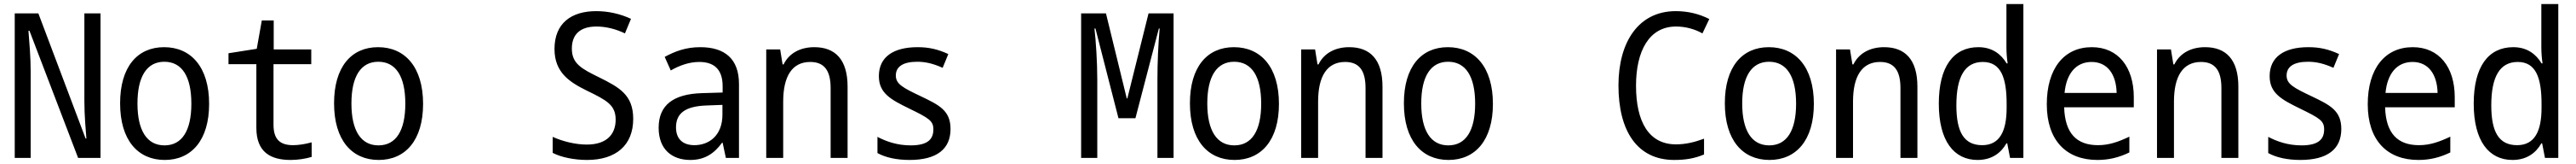

<svg xmlns="http://www.w3.org/2000/svg" viewBox="-20 -780 12760 810"><path d="M53 0H132V-425C132 -498 126 -562 121 -628H126L367 0H478V-714H398V-280C398 -209 405 -135 408 -96H404L170 -714H53Z M796 10C929 10 1016 -88 1016 -267C1016 -449 926 -547 793 -547C660 -547 575 -449 575 -270C575 -88 663 10 796 10ZM795 -62C708 -62 661 -135 661 -269C661 -403 708 -475 794 -475C881 -475 928 -403 928 -268C928 -135 882 -62 795 -62Z M1420 10C1456 10 1494 4 1524 -5V-77C1492 -68 1458 -63 1432 -63C1365 -63 1335 -94 1335 -164V-463H1522V-536H1336V-679H1277L1252 -539L1112 -517V-463H1250V-149C1250 -27 1322 10 1420 10Z M1856 10C1989 10 2076 -88 2076 -267C2076 -449 1986 -547 1853 -547C1720 -547 1635 -449 1635 -270C1635 -88 1723 10 1856 10ZM1855 -62C1768 -62 1721 -135 1721 -269C1721 -403 1768 -475 1854 -475C1941 -475 1988 -403 1988 -268C1988 -135 1942 -62 1855 -62Z M2888 10C3032 10 3117 -63 3117 -193C3117 -312 3047 -349 2948 -398C2860 -441 2813 -466 2813 -540C2813 -610 2854 -649 2935 -649C2983 -649 3033 -636 3076 -615L3106 -687C3054 -711 2995 -725 2934 -725C2810 -725 2727 -665 2727 -538C2727 -421 2803 -374 2886 -333C2985 -285 3030 -262 3030 -189C3030 -118 2987 -66 2887 -66C2830 -66 2767 -82 2718 -104V-25C2760 -3 2826 10 2888 10Z M3400 10C3470 10 3518 -21 3557 -75H3560L3576 0H3641V-365C3641 -489 3571 -547 3449 -547C3378 -547 3325 -527 3273 -499L3303 -432C3345 -456 3393 -474 3444 -474C3512 -474 3560 -443 3560 -354V-323L3459 -320C3317 -316 3243 -262 3243 -149C3243 -41 3310 10 3400 10ZM3420 -63C3369 -63 3329 -88 3329 -151C3329 -220 3374 -255 3479 -259L3559 -262V-214C3559 -110 3492 -63 3420 -63Z M3776 0H3860V-278C3860 -403 3904 -474 3994 -474C4064 -474 4095 -431 4095 -345V0H4179V-352C4179 -487 4117 -547 4014 -547C3947 -547 3890 -519 3862 -462H3857L3845 -536H3776Z M4486 10C4620 10 4689 -43 4689 -143C4689 -234 4633 -261 4543 -304C4452 -347 4418 -365 4418 -407C4418 -451 4454 -475 4524 -475C4563 -475 4601 -467 4650 -445L4678 -513C4626 -537 4581 -547 4526 -547C4405 -547 4334 -498 4334 -404C4334 -319 4394 -288 4484 -244C4583 -196 4604 -183 4604 -141C4604 -93 4577 -62 4492 -62C4425 -62 4371 -81 4327 -104V-24C4367 -2 4422 10 4486 10Z M5336 0H5416V-387C5416 -476 5409 -579 5402 -639H5407L5521 -196H5605L5721 -639H5725C5718 -562 5714 -471 5714 -388V0H5794V-714H5670L5565 -294H5562L5459 -714H5336Z M6096 10C6229 10 6316 -88 6316 -267C6316 -449 6226 -547 6093 -547C5960 -547 5875 -449 5875 -270C5875 -88 5963 10 6096 10ZM6095 -62C6008 -62 5961 -135 5961 -269C5961 -403 6008 -475 6094 -475C6181 -475 6228 -403 6228 -268C6228 -135 6182 -62 6095 -62Z M6426 0H6510V-278C6510 -403 6554 -474 6644 -474C6714 -474 6745 -431 6745 -345V0H6829V-352C6829 -487 6767 -547 6664 -547C6597 -547 6540 -519 6512 -462H6507L6495 -536H6426Z M7156 10C7289 10 7376 -88 7376 -267C7376 -449 7286 -547 7153 -547C7020 -547 6935 -449 6935 -270C6935 -88 7023 10 7156 10ZM7155 -62C7068 -62 7021 -135 7021 -269C7021 -403 7068 -475 7154 -475C7241 -475 7288 -403 7288 -268C7288 -135 7242 -62 7155 -62Z M8274 10C8333 10 8376 2 8422 -17V-95C8376 -78 8331 -67 8283 -67C8148 -67 8085 -179 8085 -357C8085 -528 8150 -649 8283 -649C8331 -649 8377 -636 8414 -615L8448 -686C8399 -711 8343 -725 8282 -725C8097 -725 7998 -572 7998 -358C7998 -133 8091 10 8274 10Z M8746 10C8879 10 8966 -88 8966 -267C8966 -449 8876 -547 8743 -547C8610 -547 8525 -449 8525 -270C8525 -88 8613 10 8746 10ZM8745 -62C8658 -62 8611 -135 8611 -269C8611 -403 8658 -475 8744 -475C8831 -475 8878 -403 8878 -268C8878 -135 8832 -62 8745 -62Z M9076 0H9160V-278C9160 -403 9204 -474 9294 -474C9364 -474 9395 -431 9395 -345V0H9479V-352C9479 -487 9417 -547 9314 -547C9247 -547 9190 -519 9162 -462H9157L9145 -536H9076Z M9777 10C9849 10 9894 -26 9920 -72H9924L9938 0H10004V-760H9920V-547C9920 -522 9922 -493 9926 -467H9921C9894 -512 9850 -547 9781 -547C9657 -547 9585 -450 9585 -268C9585 -84 9660 10 9777 10ZM9800 -63C9709 -63 9672 -129 9672 -260C9672 -402 9715 -474 9803 -474C9894 -474 9921 -394 9921 -267V-247C9921 -134 9888 -63 9800 -63Z M10371 10C10427 10 10477 -2 10529 -27V-105C10476 -80 10429 -63 10374 -63C10268 -63 10210 -121 10206 -250H10551V-300C10551 -448 10474 -547 10343 -547C10205 -547 10120 -441 10120 -265C10120 -88 10215 10 10371 10ZM10466 -321H10208C10217 -417 10265 -474 10342 -474C10421 -474 10464 -412 10466 -321Z M10666 0H10750V-278C10750 -403 10794 -474 10884 -474C10954 -474 10985 -431 10985 -345V0H11069V-352C11069 -487 11007 -547 10904 -547C10837 -547 10780 -519 10752 -462H10747L10735 -536H10666Z M11376 10C11510 10 11579 -43 11579 -143C11579 -234 11523 -261 11433 -304C11342 -347 11308 -365 11308 -407C11308 -451 11344 -475 11414 -475C11453 -475 11491 -467 11540 -445L11568 -513C11516 -537 11471 -547 11416 -547C11295 -547 11224 -498 11224 -404C11224 -319 11284 -288 11374 -244C11473 -196 11494 -183 11494 -141C11494 -93 11467 -62 11382 -62C11315 -62 11261 -81 11217 -104V-24C11257 -2 11312 10 11376 10Z M11961 10C12017 10 12067 -2 12119 -27V-105C12066 -80 12019 -63 11964 -63C11858 -63 11800 -121 11796 -250H12141V-300C12141 -448 12064 -547 11933 -547C11795 -547 11710 -441 11710 -265C11710 -88 11805 10 11961 10ZM12056 -321H11798C11807 -417 11855 -474 11932 -474C12011 -474 12054 -412 12056 -321Z M12427 10C12499 10 12544 -26 12570 -72H12574L12588 0H12654V-760H12570V-547C12570 -522 12572 -493 12576 -467H12571C12544 -512 12500 -547 12431 -547C12307 -547 12235 -450 12235 -268C12235 -84 12310 10 12427 10ZM12450 -63C12359 -63 12322 -129 12322 -260C12322 -402 12365 -474 12453 -474C12544 -474 12571 -394 12571 -267V-247C12571 -134 12538 -63 12450 -63Z"/></svg>

Font: Noto Sans Mono Condensed
Style: Regular
Weight: 400
Width: 3
Designer: Monotype Design Team
Foundry: Monotype Imaging Inc.
Version: Version 2.014